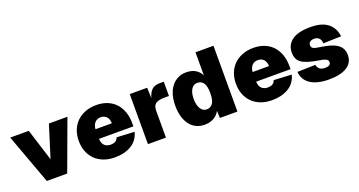

<svg xmlns="http://www.w3.org/2000/svg" viewBox="-42 -1322 3640 1946"><g transform="rotate(-20 1778.0 -349.0)"><path d="M219 0 21 -540H221L330 -194L438 -540H638L439 0Z M951 12Q886 12 832.5 -8Q779 -28 741 -65Q703 -102 682.5 -154Q662 -206 662 -270Q662 -333 682.5 -385Q703 -437 741 -474Q779 -511 832.5 -531.5Q886 -552 951 -552Q1016 -552 1068.5 -531Q1121 -510 1157.5 -471Q1194 -432 1213.5 -377Q1233 -322 1233 -254V-220H862Q864 -171 889 -147.5Q914 -124 955 -124Q984 -124 1004.5 -135Q1025 -146 1034 -174L1226 -164Q1203 -76 1130 -32Q1057 12 951 12ZM1039 -324Q1037 -372 1013.5 -396Q990 -420 951 -420Q913 -420 889 -394.5Q865 -369 862 -324Z M1310 0V-540H1498L1502 -427Q1519 -487 1549.5 -513.5Q1580 -540 1631 -540H1677V-386H1629Q1565 -386 1534.5 -365.5Q1504 -345 1504 -289V0Z M1920 12Q1870 12 1829.5 -7.5Q1789 -27 1761 -64Q1733 -101 1718 -153Q1703 -205 1703 -270Q1703 -335 1718.5 -387Q1734 -439 1762.5 -475.5Q1791 -512 1831 -532Q1871 -552 1920 -552Q1980 -552 2020 -528Q2060 -504 2081 -462V-710H2275V0H2086L2083 -78Q2060 -35 2018 -11.5Q1976 12 1920 12ZM1991 -127Q2034 -127 2057.5 -161Q2081 -195 2081 -270Q2081 -345 2058 -379Q2035 -413 1991 -413Q1949 -413 1925.5 -374.5Q1902 -336 1902 -270Q1902 -205 1926.5 -166Q1951 -127 1991 -127Z M2646 12Q2581 12 2527.5 -8Q2474 -28 2436 -65Q2398 -102 2377.5 -154Q2357 -206 2357 -270Q2357 -333 2377.5 -385Q2398 -437 2436 -474Q2474 -511 2527.5 -531.5Q2581 -552 2646 -552Q2711 -552 2763.5 -531Q2816 -510 2852.5 -471Q2889 -432 2908.5 -377Q2928 -322 2928 -254V-220H2557Q2559 -171 2584 -147.5Q2609 -124 2650 -124Q2679 -124 2699.5 -135Q2720 -146 2729 -174L2921 -164Q2898 -76 2825 -32Q2752 12 2646 12ZM2734 -324Q2732 -372 2708.5 -396Q2685 -420 2646 -420Q2608 -420 2584 -394.5Q2560 -369 2557 -324Z M3261 12Q3193 12 3142 -1.5Q3091 -15 3057 -39Q3023 -63 3005 -96.5Q2987 -130 2984 -170L3179 -175Q3191 -112 3262 -112Q3324 -112 3324 -151Q3324 -161 3320.5 -169Q3317 -177 3307 -183Q3297 -189 3279.5 -194.5Q3262 -200 3233 -204Q3165 -215 3119.5 -229Q3074 -243 3047 -262.5Q3020 -282 3008.5 -309.5Q2997 -337 2997 -374Q2997 -455 3061.5 -503.5Q3126 -552 3261 -552Q3386 -552 3450 -499.5Q3514 -447 3523 -358L3331 -352Q3328 -390 3309 -409Q3290 -428 3259 -428Q3230 -428 3213 -415.5Q3196 -403 3196 -380Q3196 -357 3213.5 -346Q3231 -335 3277 -329Q3344 -320 3390.5 -306Q3437 -292 3466.5 -271Q3496 -250 3509.5 -221.5Q3523 -193 3523 -156Q3523 -74 3454.5 -31Q3386 12 3261 12Z"/></g></svg>

Font: Geist Black
Style: Regular
Weight: 400
Designer: Basement.studio, Andrés Briganti, Mateo Zaragoza
Foundry: Basement.studio, Vercel, Andrés Briganti, Guido Ferreyra, Mateo Zaragoza
Version: Version 1.401